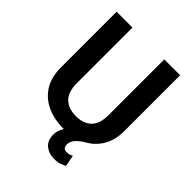

<svg xmlns="http://www.w3.org/2000/svg" viewBox="-246 -841 1150 1150"><g transform="rotate(45 328.5 -266.5)"><path d="M463.4 -710.9H597.7V-238.8Q597.7 -160.2 564.7 -106Q531.7 -51.8 476.1 -22.9Q445.3 -2.9 428 17.3Q410.6 37.6 410.6 63Q410.6 77.6 418 86.9Q425.3 96.2 443.8 96.2Q458 96.2 468 92.3Q478 88.4 484.9 85L498 156.2Q485.8 163.6 466.6 170.7Q447.3 177.7 418 177.7Q373.5 177.7 342.5 152.6Q311.5 127.4 311.5 78.6Q311.5 61 316.7 43.7Q321.8 26.4 333 9.8Q331.1 9.8 329.1 9.8Q251 9.8 189.9 -18.3Q128.9 -46.4 94.2 -101.8Q59.6 -157.2 59.6 -238.8V-710.9H193.8V-238.8Q193.8 -164.6 230.5 -130.1Q267.1 -95.7 329.1 -95.7Q392.1 -95.7 427.7 -130.1Q463.4 -164.6 463.4 -238.8Z"/></g></svg>

Font: Vazirmatn RD UI FD SemiBold
Style: Regular
Weight: 600
Designer: Saber Rastikerdar
Foundry: Saber Rastikerdar
Version: Version 33.003